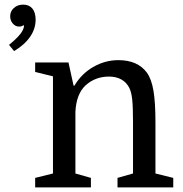

<svg xmlns="http://www.w3.org/2000/svg" viewBox="-20 -810 791 830"><path d="M209 -60V-480L132 -499V-540H276L298 -440H302Q332 -491 383 -520.5Q434 -550 492 -550Q575 -550 615 -496Q635 -468 643.5 -417.5Q652 -367 652 -281V-60L729 -41V0H488V-41L555 -60V-283Q555 -348 551.5 -380Q548 -412 539 -430Q527 -454 504.5 -466.5Q482 -479 451 -479Q393 -479 351 -442Q310 -405 306 -327V-60L373 -41V0H132V-41ZM80 -790Q106 -790 120 -773Q134 -756 134 -725Q134 -686 110.5 -651.5Q87 -617 41 -589L19 -616Q51 -642 67 -662Q83 -682 84 -699L81 -701Q80 -699 74 -697Q68 -695 63 -695Q47 -695 35.5 -708Q24 -721 24 -740Q24 -761 40 -775.5Q56 -790 80 -790Z"/></svg>

Font: Domine
Style: Regular
Weight: 400
Designer: Pablo Impallari, Rodrigo Fuenzalida, Brenda Gallo
Foundry: Pablo Impallari, Rodrigo Fuenzalida, Brenda Gallo
Version: Version 2.000;September 19, 2022;FontCreator 14.0.0.2877 64-